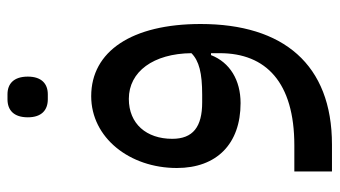

<svg xmlns="http://www.w3.org/2000/svg" viewBox="-212 -432 885 500"><g transform="rotate(-90 230.0 -182.5)"><path d="M221 -500H234C261 -500 280 -516 280 -552C280 -589 261 -605 234 -605H221C193 -605 174 -589 174 -552C174 -516 193 -500 221 -500ZM33 240H103C312 240 417 113 417 -102C417 -281 346 -387 229 -387C121 -387 42 -287 42 -164C42 -60 105 2 211 2C271 2 317 -26 336 -75H341V-52C341 68 265 142 101 142H33ZM233 -98H213C149 -98 118 -122 118 -176C118 -243 157 -289 222 -289C293 -289 340 -225 341 -126C321 -106 289 -98 233 -98Z"/></g></svg>

Font: IBM Plex Arabic Text
Style: Regular
Weight: 450
Designer: Mike Abbink, Paul van der Laan, Pieter van Rosmalen, Wael Morcos, Khajak Apelian
Foundry: Bold Monday
Version: Version 1.0